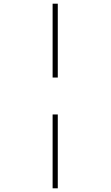

<svg xmlns="http://www.w3.org/2000/svg" viewBox="-20 -780 599 1040"><path d="M265 -360V-760H293V-360ZM265 240V-160H293V240Z"/></svg>

Font: Noto Serif Thin
Style: Regular
Weight: 100
Designer: Monotype Design Team
Foundry: Monotype Imaging Inc.
Version: Version 2.015